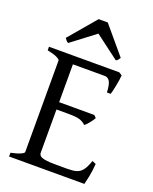

<svg xmlns="http://www.w3.org/2000/svg" viewBox="-154 -926 805 1011"><g transform="rotate(20 248.0 -420.5)"><path d="M435 -604Q433 -578 426.5 -545Q420 -512 414 -493H393Q391 -538 380.5 -554.5Q370 -571 353 -571H148L162 -615H418ZM384 -346Q376 -332 363 -315.5Q350 -299 339 -291Q324 -306 303.5 -312Q283 -318 242 -318H142L152 -359H371ZM466 -119Q463 -77 456.5 -46Q450 -15 446 0H24V-21Q58 -28 77 -36.5Q96 -45 96 -51V-564Q96 -570 78 -579Q60 -588 24 -595V-615H244V-595Q212 -591 193 -586.5Q174 -582 174 -575V-75Q174 -66 181 -59Q188 -52 209 -48Q230 -44 273 -44H336Q366 -44 385 -49.5Q404 -55 418 -72.5Q432 -90 445 -128ZM399 -689Q393 -680 390 -676Q387 -672 379 -668L245 -769L112 -668Q104 -672 101 -676Q98 -680 91 -689L220 -841H271Z"/></g></svg>

Font: ChillKai
Style: Regular
Weight: 400
Designer: ChillType
Foundry: 寒蝉字型
Version: Version 2.000